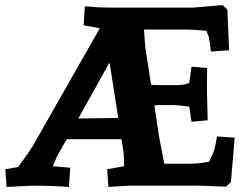

<svg xmlns="http://www.w3.org/2000/svg" viewBox="-20 -735 952 760"><path d="M880 -697 887 -536 815 -531Q809 -579 806 -590Q806 -591 797 -613Q747 -618 717 -618H550Q553 -568 556 -542L578 -400Q586 -398 604 -398H685Q694 -398 705 -400Q716 -402 722 -404L729 -407L738 -471L800 -466Q799 -406 799 -386L802 -259L738 -253L729 -313Q685 -319 665 -319H609Q597 -319 591 -317L610 -193L630 -87H731Q768 -87 808 -95Q826 -134 827 -138Q836 -172 839 -195L909 -190L894 -14L875 4Q781 0 761 0H490L409 5L404 -65L471 -77Q471 -120 469 -132L461 -184H244L205 -115Q204 -114 202 -108.5Q200 -103 196 -93.5Q192 -84 189 -77L258 -71L253 5Q189 0 106 0L6 5L1 -65L52 -74Q100 -140 112 -161L375 -623L311 -635L316 -710Q369 -705 416 -705H747L861 -715ZM290 -266 448 -268 415 -479 413 -487Z"/></svg>

Font: Andada
Style: Bold
Weight: 700
Designer: Carolina Giovagnoli
Foundry: Carolina Giovagnoli
Version: Version 1.003